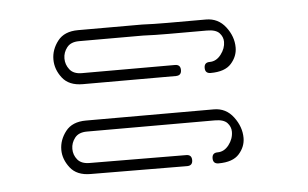

<svg xmlns="http://www.w3.org/2000/svg" viewBox="-32 -372 556 347"><g transform="rotate(-5 246.0 -198.0)"><path d="M120 -231Q95 -231 83 -246.5Q71 -262 71 -280Q71 -298 83 -313.5Q95 -329 120 -329H236Q257 -328 282.5 -328Q308 -328 352 -328Q374 -328 387.5 -310.5Q401 -293 401 -273Q401 -257 389.5 -244Q378 -231 352 -231Q342 -231 342 -241Q342 -251 352 -251Q364 -251 372.5 -262Q381 -273 381 -285Q381 -294 374.5 -301Q368 -308 352 -308Q308 -308 282.5 -308Q257 -308 236 -309H120Q105 -309 98 -300Q91 -291 91 -280Q91 -269 98 -260Q105 -251 120 -251H289Q299 -251 299 -241Q299 -231 289 -231ZM295 -67 120 -68Q95 -68 83 -83.5Q71 -99 71 -116Q71 -134 83 -149.5Q95 -165 120 -165H352Q374 -165 387.5 -147Q401 -129 401 -109Q401 -93 389.5 -80Q378 -67 352 -67Q342 -67 342 -77Q342 -87 352 -87Q364 -87 372.5 -98Q381 -109 381 -122Q381 -131 374.5 -138Q368 -145 352 -145H120Q105 -145 98 -136Q91 -127 91 -116Q91 -105 98 -96.5Q105 -88 120 -88L295 -87Q305 -87 305 -77Q305 -67 295 -67Z"/></g></svg>

Font: Neonderthaw
Style: Regular
Weight: 400
Designer: Robert E. Leuschke
Foundry: Robert E. Leuschke
Version: Version 1.010; ttfautohint (v1.8.3)